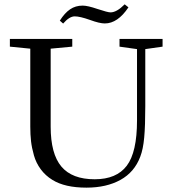

<svg xmlns="http://www.w3.org/2000/svg" viewBox="-20 -840 784 873"><path d="M456.5 -733.4Q432.6 -733.4 388.7 -749.5Q343.3 -765.6 319.8 -765.6Q295.4 -765.6 267.1 -732.9L252 -746.1Q273.9 -780.8 298.6 -797.6Q323.2 -814.5 356 -814.5Q378.4 -814.5 422.9 -799.3Q469.7 -783.7 482.4 -783.7Q510.7 -783.7 546.9 -820.3L564 -806.6Q515.1 -733.4 456.5 -733.4ZM373 13.2Q274.9 13.2 218.3 -22Q186.5 -41.5 165.3 -70.3Q144 -99.1 134.3 -133.5Q124.5 -168 121.1 -198Q117.7 -228 117.7 -264.2V-618.7L24.9 -627.9V-663.1H308.6V-627.9L210.4 -618.7V-264.2Q210.4 -140.6 259 -82.8Q307.6 -24.9 410.6 -24.9Q509.8 -24.9 556.4 -86.4Q603 -147.9 603 -292.5V-616.7L523.4 -627.9V-663.1H719.2V-627.9L640.6 -616.7V-357.9Q640.6 -268.1 635.7 -214.8Q630.9 -161.6 617.7 -127.4Q591.3 -57.1 527.6 -22Q463.9 13.2 373 13.2Z"/></svg>

Font: Elstob 8pt
Style: Regular
Weight: 400
Designer: Peter S. Baker
Version: Version 1.015